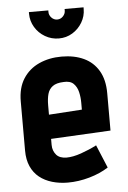

<svg xmlns="http://www.w3.org/2000/svg" viewBox="-52 -746 530 798"><g transform="rotate(-5 213.0 -347.0)"><path d="M145 -149V-174L394 -187V-343Q394 -399 372 -436.5Q350 -474 310.5 -492.5Q271 -511 218 -511Q166 -511 124 -492Q82 -473 57.5 -435Q33 -397 33 -340V-135Q33 -97 45.5 -69Q58 -41 80.5 -23Q103 -5 133.5 4Q164 13 199 13Q244 13 289.5 0Q335 -13 369 -35L329 -131Q298 -115 263.5 -103Q229 -91 202 -91Q189 -91 178 -95Q167 -99 160 -107Q153 -115 149 -125.5Q145 -136 145 -149ZM283 -313V-284L145 -275V-314Q145 -342 150.5 -361.5Q156 -381 171.5 -392.5Q187 -404 217 -405Q245 -407 259 -393Q273 -379 278 -357.5Q283 -336 283 -313ZM327 -707H248V-700Q248 -687 238 -676.5Q228 -666 214 -666Q200 -666 190 -676.5Q180 -687 180 -700V-707H99V-700Q99 -670 114.5 -644Q130 -618 156.5 -602.5Q183 -587 214 -587Q245 -587 270.5 -602.5Q296 -618 311.5 -644Q327 -670 327 -700Z"/></g></svg>

Font: Advent Pro
Style: Bold
Weight: 700
Designer: VivaRado, Andreas Kalpakidis
Foundry: VivaRado, Andreas Kalpakidis
Version: Version 3.000